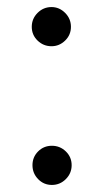

<svg xmlns="http://www.w3.org/2000/svg" viewBox="-20 -522 293 544"><path d="M126 -391Q103 -391 86.5 -407Q70 -423 70 -446Q70 -469 86.5 -485.5Q103 -502 126 -502Q148 -502 164.5 -485.5Q181 -469 181 -446Q181 -423 164.5 -407Q148 -391 126 -391ZM127 2Q104 2 88 -14.5Q72 -31 72 -54Q72 -77 88 -93Q104 -109 127 -109Q150 -109 166.5 -93Q183 -77 183 -54Q183 -31 166.5 -14.5Q150 2 127 2Z"/></svg>

Font: Figtree Light
Style: Regular
Weight: 400
Version: Version 2.002